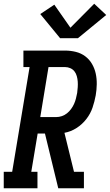

<svg xmlns="http://www.w3.org/2000/svg" viewBox="-42 -1005 587 1025"><path d="M-22 0V-88H23L116 -647H83V-735H305Q335 -735 363 -728Q391 -721 413 -704.5Q435 -688 449 -664Q463 -640 469 -612.5Q475 -585 474.5 -555Q474 -525 469 -496Q463 -463 452 -430.5Q441 -398 419 -369.5Q397 -341 366.5 -321.5Q336 -302 302 -296L353 -88H406V0H269L198 -292H159L125 -88H158V0ZM173 -380H258Q273 -380 288 -385Q303 -390 315.5 -400Q328 -410 337.5 -423Q347 -436 353.5 -450.5Q360 -465 363.5 -479.5Q367 -494 370 -509Q372 -524 373 -539.5Q374 -555 373 -569.5Q372 -584 368 -598.5Q364 -613 355.5 -624Q347 -635 333.5 -641Q320 -647 305 -647H217ZM279 -801 173 -930 248 -980 334 -857 461 -985 525 -925 374 -801Z"/></svg>

Font: Iosevka Slab Semibold
Style: Italic
Weight: 600
Italic angle: -9°
Monospace: yes
Designer: Belleve Invis
Foundry: Belleve Invis
Version: Version 11.1.1; ttfautohint (v1.8.3)